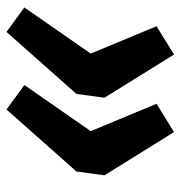

<svg xmlns="http://www.w3.org/2000/svg" viewBox="-2 -588 567 604"><g transform="rotate(-90 282.0 -285.5)"><path d="M317 -493 172 -284 258 -77 169 -22 33 -241 45 -329 240 -549ZM561 -493 416 -284 502 -77 413 -22 277 -241 289 -329 484 -549Z"/></g></svg>

Font: Fira Sans Condensed SemiBold
Style: Italic
Weight: 600
Width: 3
Italic angle: -8°
Designer: bBox Type GmbH & Carrois Corporate GbR & Edenspiekermann AG
Foundry: bBox Type GmbH & Carrois Corporate GbR & Edenspiekermann AG
Version: Version 4.301